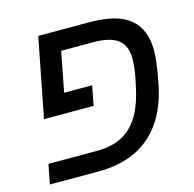

<svg xmlns="http://www.w3.org/2000/svg" viewBox="-92 -692 793 785"><g transform="rotate(-15 305.0 -299.5)"><path d="M483.9 -411.1Q483.9 -466.3 450.4 -491.2Q417 -516.1 346.2 -516.1H210.9L178.2 -347.2H296.9L280.8 -264.2H70.8L136.2 -599.1H352.1Q470.2 -599.1 524.2 -554Q578.1 -508.8 578.1 -418Q578.1 -371.6 559.8 -279.8Q541.5 -188 497.8 -125.2Q454.1 -62.5 387.2 -31.2Q320.3 0 230 0H24.9L41 -83H248Q338.4 -83 391.4 -133.3Q444.3 -183.6 466.8 -290L476.1 -333Q483.9 -373.5 483.9 -411.1Z"/></g></svg>

Font: Liberation Sans
Style: Italic
Weight: 400
Italic angle: -12°
Designer: Steve Matteson
Foundry: Ascender Corporation
Version: Version 2.1.5